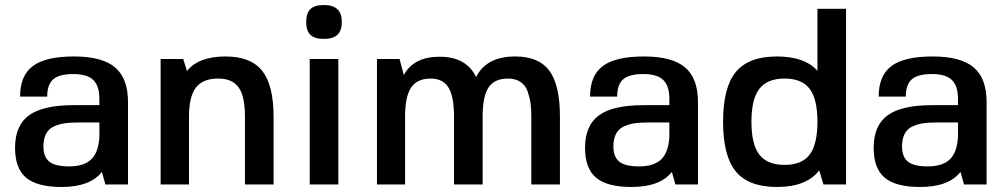

<svg xmlns="http://www.w3.org/2000/svg" viewBox="-20 -735 4011 765"><path d="M386 -50Q339 10 225 10Q128 10 84 -27Q40 -64 40 -146Q40 -235 95.5 -275.5Q151 -316 273 -316H376V-340Q376 -393 351.5 -416.5Q327 -440 272 -440Q216 -440 192 -419Q168 -398 168 -350H60Q60 -434 111 -472Q162 -510 275 -510Q387 -510 438.5 -466.5Q490 -423 490 -328V0H400ZM376 -247H295Q263 -247 242 -244.5Q221 -242 198.5 -233Q176 -224 164.5 -203.5Q153 -183 153 -152Q153 -109 177 -90.5Q201 -72 255 -72Q315 -72 344 -100.5Q373 -129 376 -191Z M725 -452Q771 -510 878 -510Q979 -510 1024.5 -453Q1070 -396 1070 -270V0H956V-270Q956 -351 931 -386.5Q906 -422 849 -422Q788 -422 760.5 -386Q733 -350 733 -270V0H620V-500H710Z M1328 0H1214V-500H1328ZM1271 -715Q1342 -715 1342 -648Q1342 -613 1324.5 -596.5Q1307 -580 1270 -580Q1233 -580 1216.5 -596.5Q1200 -613 1200 -648Q1200 -683 1217 -699Q1234 -715 1271 -715Z M1594 -270V0H1482V-500H1572L1589 -436Q1628 -509 1732 -509Q1838 -509 1877 -428Q1918 -510 2033 -510Q2127 -510 2169 -453Q2211 -396 2211 -270V0H2097V-270Q2097 -300 2094 -322.5Q2091 -345 2082.5 -370Q2074 -395 2054 -408.5Q2034 -422 2004 -422Q1950 -422 1926.5 -386.5Q1903 -351 1903 -270V0H1789V-270Q1789 -350 1767 -386Q1745 -422 1696 -422Q1642 -422 1618 -386Q1594 -350 1594 -270Z M2657 -50Q2610 10 2496 10Q2399 10 2355 -27Q2311 -64 2311 -146Q2311 -235 2366.5 -275.5Q2422 -316 2544 -316H2647V-340Q2647 -393 2622.5 -416.5Q2598 -440 2543 -440Q2487 -440 2463 -419Q2439 -398 2439 -350H2331Q2331 -434 2382 -472Q2433 -510 2546 -510Q2658 -510 2709.5 -466.5Q2761 -423 2761 -328V0H2671ZM2647 -247H2566Q2534 -247 2513 -244.5Q2492 -242 2469.5 -233Q2447 -224 2435.5 -203.5Q2424 -183 2424 -152Q2424 -109 2448 -90.5Q2472 -72 2526 -72Q2586 -72 2615 -100.5Q2644 -129 2647 -191Z M3244 -56Q3193 10 3076 10Q2963 10 2912 -51.5Q2861 -113 2861 -250Q2861 -387 2912 -448.5Q2963 -510 3076 -510Q3186 -510 3237 -453V-700H3351V0H3261ZM3005.5 -119Q3037 -78 3106 -78Q3175 -78 3206 -119Q3237 -160 3237 -250Q3237 -340 3206 -381Q3175 -422 3106 -422Q3037 -422 3005.5 -381Q2974 -340 2974 -250Q2974 -160 3005.5 -119Z M3807 -50Q3760 10 3646 10Q3549 10 3505 -27Q3461 -64 3461 -146Q3461 -235 3516.5 -275.5Q3572 -316 3694 -316H3797V-340Q3797 -393 3772.5 -416.5Q3748 -440 3693 -440Q3637 -440 3613 -419Q3589 -398 3589 -350H3481Q3481 -434 3532 -472Q3583 -510 3696 -510Q3808 -510 3859.5 -466.5Q3911 -423 3911 -328V0H3821ZM3797 -247H3716Q3684 -247 3663 -244.5Q3642 -242 3619.5 -233Q3597 -224 3585.5 -203.5Q3574 -183 3574 -152Q3574 -109 3598 -90.5Q3622 -72 3676 -72Q3736 -72 3765 -100.5Q3794 -129 3797 -191Z"/></svg>

Font: Fivo Sans Med
Style: Regular
Weight: 450
Designer: Alexander Slobzheninov
Foundry: Alexander Slobzheninov
Version: 1.0